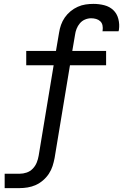

<svg xmlns="http://www.w3.org/2000/svg" viewBox="-20 -763 640 988"><path d="M4 205V131H81Q99 131 117 125Q135 119 148.5 105Q162 91 169 73.5Q176 56 179 38L256 -427H115V-501H268L284 -595Q287 -615 294 -635Q301 -655 313.5 -673Q326 -691 343 -705Q360 -719 380 -728Q400 -737 420.5 -740Q441 -743 461 -743Q490 -743 517 -736Q544 -729 563 -711Q582 -693 589 -665.5Q596 -638 592 -610Q591 -608 591 -606Q591 -604 590 -602H507Q508 -603 508 -604Q508 -605 508 -606Q510 -619 507.5 -632Q505 -645 496 -653.5Q487 -662 474.5 -665.5Q462 -669 449 -669Q433 -669 417.5 -662.5Q402 -656 391 -643Q380 -630 374 -614.5Q368 -599 366 -583L352 -501H526V-427H340L261 50Q257 71 250.5 91.5Q244 112 231.5 131Q219 150 201.5 165Q184 180 164 189Q144 198 122.5 201.5Q101 205 81 205Z"/></svg>

Font: Iosevka Slab Extended Oblique
Style: Regular
Weight: 400
Width: 7
Italic angle: -9°
Monospace: yes
Designer: Belleve Invis
Foundry: Belleve Invis
Version: Version 11.1.0; ttfautohint (v1.8.3)